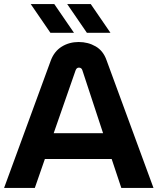

<svg xmlns="http://www.w3.org/2000/svg" viewBox="-20 -917 769 937"><path d="M0 0 228 -622Q245 -667 281.5 -689.5Q318 -712 364 -712Q410 -712 447 -690.5Q484 -669 500 -623L729 0H572L525 -141H199L150 0ZM242 -267H483L382 -574Q378 -587 365 -587Q354 -587 349 -574ZM404 -757 308 -897H423L519 -757ZM226 -757 130 -897H245L341 -757Z"/></svg>

Font: MuseoModerno SemiBold
Style: Regular
Weight: 600
Designer: Pablo Cosgaya, Héctor Gatti, Marcela Romero, and the Authors of The MuseoModerno Project.
Foundry: Omnibus-Type Team
Version: Version 1.001